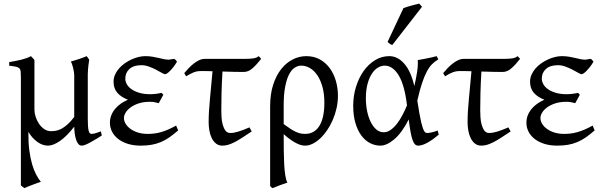

<svg xmlns="http://www.w3.org/2000/svg" viewBox="-20 -772 3250 1037"><path d="M529.8 -40Q515.1 -30.8 499.5 -21.2Q483.9 -11.7 469.2 -3.7Q454.6 4.4 442.1 9.5Q429.7 14.6 421.4 14.6Q411.1 14.6 403.8 6.3Q396.5 -2 391.6 -15.9Q386.7 -29.8 384 -48.3Q381.3 -66.9 380.9 -87.9Q341.3 -36.6 304.4 -11Q267.6 14.6 239.3 14.6Q210.4 14.6 182.6 -4.9Q154.8 -24.4 133.3 -59.6V-56.6Q132.8 -2.4 138.4 40.3Q144 83 153.6 115.5Q163.1 147.9 175.5 171.4Q188 194.8 200.7 210Q193.4 212.4 180.9 216.8Q168.5 221.2 155 226.3Q141.6 231.4 129.6 236.3Q117.7 241.2 111.8 244.1L92.8 230V-356.9Q92.8 -376 91.6 -386.7Q90.3 -397.5 84.2 -403.3Q78.1 -409.2 65.4 -411.9Q52.7 -414.6 29.8 -417V-436.5Q48.8 -439.9 64.7 -442.9Q80.6 -445.8 94.7 -449.5Q108.9 -453.1 121.8 -457.5Q134.8 -461.9 147.5 -468.8L149.4 -466.3Q151.9 -463.9 154.8 -460.7Q157.7 -457.5 160.9 -453.9Q164.1 -450.2 166 -447.8V-178.7Q166 -161.6 172.4 -141.6Q178.7 -121.6 190.2 -104.2Q201.7 -86.9 218.3 -75.2Q234.9 -63.5 255.4 -63.5Q268.6 -63.5 282.5 -65.9Q296.4 -68.4 311.8 -76.4Q327.1 -84.5 344.2 -99.6Q361.3 -114.7 380.9 -140.1V-365.2Q380.9 -373 379.2 -384Q377.4 -395 374.8 -405.8Q372.1 -416.5 368.9 -425.8Q365.7 -435.1 362.3 -439.5Q383.8 -445.3 406 -452.9Q428.2 -460.4 448.2 -468.8L461.9 -449.7Q460 -437 457.5 -419.2Q455.1 -401.4 454.1 -370.6V-130.9Q454.1 -85.4 458.5 -67.1Q462.9 -48.8 473.1 -48.8Q483.9 -48.8 496.3 -52.5Q508.8 -56.2 524.9 -62.5Z M936 -439Q926.8 -422.9 916.7 -410.2Q906.7 -397.5 897.9 -388.7Q889.2 -379.9 882.3 -375.5Q875.5 -371.1 872.1 -371.1Q866.7 -371.1 853.5 -378.7Q840.3 -386.2 822.8 -395.5Q805.2 -404.8 784.4 -412.4Q763.7 -419.9 744.1 -419.9Q701.2 -419.9 679 -399.4Q656.7 -378.9 656.7 -347.2Q656.7 -332 665 -317.1Q673.3 -302.2 690.2 -290.3Q707 -278.3 732.2 -270.8Q757.3 -263.2 791.5 -263.2Q804.7 -263.2 821.3 -265.1Q837.9 -267.1 852.5 -270.5L862.3 -260.3L837.4 -214.8Q823.2 -218.8 812.5 -220.5Q801.8 -222.2 790 -222.2Q754.9 -222.2 728.5 -213.4Q702.1 -204.6 684.6 -191.4Q667 -178.2 658.2 -163.1Q649.4 -147.9 649.4 -135.3Q649.4 -118.2 658.9 -102.8Q668.5 -87.4 685.5 -75.2Q702.6 -63 726.1 -55.9Q749.5 -48.8 777.3 -48.8Q794.4 -48.8 811.8 -50.8Q829.1 -52.7 847.7 -57.9Q866.2 -63 887 -71.8Q907.7 -80.6 931.2 -93.8L942.4 -67.9Q917.5 -45.9 895 -30.3Q872.6 -14.6 848.6 -4.6Q824.7 5.4 798.3 10Q772 14.6 739.7 14.6Q702.6 14.6 672.1 5.4Q641.6 -3.9 619.6 -20.5Q597.7 -37.1 585.7 -59.8Q573.7 -82.5 573.7 -109.4Q573.7 -130.4 581.1 -149.2Q588.4 -168 601.6 -183.8Q614.7 -199.7 632.6 -212.2Q650.4 -224.6 670.9 -233.4Q634.3 -247.1 613.8 -270.8Q593.3 -294.4 593.3 -330.6Q593.3 -351.1 601.6 -369.4Q609.9 -387.7 623.5 -403.1Q637.2 -418.5 654.8 -430.7Q672.4 -442.9 691.4 -451.4Q710.4 -460 729.2 -464.4Q748 -468.8 764.2 -468.8Q785.6 -468.8 803.2 -465.8Q820.8 -462.9 836.2 -459.2Q851.6 -455.6 865 -452.6Q878.4 -449.7 892.1 -449.7Q893.6 -449.7 897.5 -450.4Q901.4 -451.2 906 -451.9Q910.6 -452.6 914.8 -453.4Q918.9 -454.1 920.4 -454.1Q925.8 -451.7 929 -447.8Q932.1 -443.8 936 -439Z M1339.4 -62Q1311.5 -43.5 1289.3 -29.1Q1267.1 -14.6 1248.3 -4.9Q1229.5 4.9 1213.1 9.8Q1196.8 14.6 1181.2 14.6Q1160.6 14.6 1146.5 3.2Q1132.3 -8.3 1123.5 -26.4Q1114.7 -44.4 1110.8 -66.9Q1106.9 -89.4 1106.9 -111.3Q1106.9 -168 1114 -238Q1121.1 -308.1 1127.9 -387.2Q1115.2 -387.7 1104.2 -387.9Q1093.3 -388.2 1084.5 -388.2H1064.5Q1044.4 -388.2 1027.1 -381.6Q1009.8 -375 985.4 -359.9L975.1 -377Q986.8 -391.1 1000 -404.8Q1013.2 -418.5 1027.3 -429.4Q1041.5 -440.4 1056.6 -447.3Q1071.8 -454.1 1087.4 -454.1H1306.2Q1330.6 -454.1 1348.4 -456.8Q1366.2 -459.5 1377.4 -468.8L1390.6 -454.1Q1365.7 -422.4 1343.5 -402.8Q1321.3 -383.3 1295.9 -383.3Q1274.9 -383.3 1244.4 -384Q1213.9 -384.8 1181.6 -385.7Q1177.7 -321.3 1176.5 -269Q1175.3 -216.8 1175.3 -175.3Q1175.3 -159.7 1176.5 -138.7Q1177.7 -117.7 1182.9 -98.9Q1188 -80.1 1197.5 -66.9Q1207 -53.7 1224.1 -53.7Q1233.4 -53.7 1243.4 -55.4Q1253.4 -57.1 1265.6 -60.8Q1277.8 -64.5 1293 -70.1Q1308.1 -75.7 1327.6 -84Z M1512.2 -101.6Q1533.7 -85.9 1549.6 -75.7Q1565.4 -65.4 1578.6 -59.6Q1591.8 -53.7 1603.3 -51.3Q1614.7 -48.8 1627.4 -48.8Q1678.2 -48.8 1705.1 -92.3Q1731.9 -135.7 1731.9 -217.3Q1731.9 -264.2 1721.9 -301.3Q1711.9 -338.4 1694.8 -364.3Q1677.7 -390.1 1655 -403.8Q1632.3 -417.5 1606.9 -417.5Q1588.9 -417.5 1571.8 -406.5Q1554.7 -395.5 1541.5 -370.4Q1528.3 -345.2 1520.3 -304.2Q1512.2 -263.2 1512.2 -203.1ZM1805.2 -255.4Q1805.2 -220.2 1797.6 -186.8Q1790 -153.3 1776.9 -123.3Q1763.7 -93.3 1746.3 -67.9Q1729 -42.5 1709.2 -24.2Q1689.5 -5.9 1668.7 4.4Q1647.9 14.6 1628.4 14.6Q1619.6 14.6 1608.6 12.2Q1597.7 9.8 1583.5 2.9Q1569.3 -3.9 1551.8 -15.9Q1534.2 -27.8 1512.2 -47.4V-34.7Q1512.2 2.4 1512.7 41Q1513.2 79.6 1514.9 113.8Q1516.6 147.9 1520.8 174.6Q1524.9 201.2 1532.2 214.4Q1509.8 221.7 1491.5 228.5Q1473.1 235.4 1452.6 244.1Q1447.3 241.7 1445.1 239.3Q1442.9 236.8 1439 232.4V-197.8Q1439 -263.7 1455.3 -314.2Q1471.7 -364.7 1499 -399.2Q1526.4 -433.6 1561.5 -451.2Q1596.7 -468.8 1634.3 -468.8Q1676.3 -468.8 1708.3 -450.7Q1740.2 -432.6 1761.7 -402.8Q1783.2 -373 1794.2 -334.5Q1805.2 -295.9 1805.2 -255.4Z M2052.7 -57.6Q2071.8 -57.6 2089.8 -70.3Q2107.9 -83 2124 -103.8Q2140.1 -124.5 2153.8 -150.6Q2167.5 -176.8 2178.2 -203.1Q2165 -313.5 2133.1 -365.5Q2101.1 -417.5 2057.6 -417.5Q2039.1 -417.5 2021 -406.7Q2002.9 -396 1988.5 -374Q1974.1 -352.1 1965.1 -318.8Q1956.1 -285.6 1956.1 -240.7Q1956.1 -206.1 1962.6 -173.1Q1969.2 -140.1 1981.7 -114.5Q1994.1 -88.9 2012 -73.2Q2029.8 -57.6 2052.7 -57.6ZM2347.2 -451.2Q2328.6 -440.4 2313.5 -425.3Q2298.3 -410.2 2284.9 -384.8Q2271.5 -359.4 2259 -321.8Q2246.6 -284.2 2233.9 -228.5Q2240.2 -187.5 2245.4 -158.7Q2250.5 -129.9 2255.1 -110.6Q2259.8 -91.3 2263.9 -79.8Q2268.1 -68.4 2272 -62.7Q2275.9 -57.1 2279.8 -55.4Q2283.7 -53.7 2287.6 -53.7Q2295.4 -53.7 2310.8 -56.9Q2326.2 -60.1 2343.8 -66.9Q2344.7 -62.5 2346.2 -57.6Q2347.7 -52.7 2349.6 -44.9Q2315.9 -16.1 2287.6 -0.7Q2259.3 14.6 2238.8 14.6Q2228.5 14.6 2221.2 7.3Q2213.9 0 2208 -16.6Q2202.1 -33.2 2197.3 -60.3Q2192.4 -87.4 2187.5 -127Q2150.4 -54.2 2109.6 -19.8Q2068.8 14.6 2034.7 14.6Q2005.4 14.6 1978.8 1Q1952.1 -12.7 1931.9 -39.8Q1911.6 -66.9 1899.7 -107.4Q1887.7 -147.9 1887.7 -201.2Q1887.7 -253.9 1902.6 -302.5Q1917.5 -351.1 1943.6 -387.9Q1969.7 -424.8 2005.4 -446.8Q2041 -468.8 2083 -468.8Q2127.4 -468.8 2163.3 -428.2Q2199.2 -387.7 2217.8 -307.1Q2227.1 -346.2 2232.7 -382.6Q2238.3 -418.9 2236.3 -447.3Q2247.1 -449.2 2259.8 -451.7Q2272.5 -454.1 2286.1 -456.8Q2299.8 -459.5 2313 -462.4Q2326.2 -465.3 2337.9 -468.8Q2341.8 -463.4 2343.3 -459Q2344.7 -454.6 2347.2 -451.2ZM2099.1 -529.3Q2095.2 -530.3 2092.3 -531.5Q2089.4 -532.7 2086.4 -534.7Q2083.5 -536.6 2080.6 -539.1Q2077.6 -541.5 2073.2 -545.4L2159.2 -728.5Q2167 -731.4 2177.7 -734.6Q2188.5 -737.8 2200.2 -741.2Q2211.9 -744.6 2223.4 -747.3Q2234.9 -750 2244.1 -752.4L2259.3 -735.4Z M2737.8 -62Q2710 -43.5 2687.7 -29.1Q2665.5 -14.6 2646.7 -4.9Q2627.9 4.9 2611.6 9.8Q2595.2 14.6 2579.6 14.6Q2559.1 14.6 2544.9 3.2Q2530.8 -8.3 2522 -26.4Q2513.2 -44.4 2509.3 -66.9Q2505.4 -89.4 2505.4 -111.3Q2505.4 -168 2512.5 -238Q2519.5 -308.1 2526.4 -387.2Q2513.7 -387.7 2502.7 -387.9Q2491.7 -388.2 2482.9 -388.2H2462.9Q2442.9 -388.2 2425.5 -381.6Q2408.2 -375 2383.8 -359.9L2373.5 -377Q2385.3 -391.1 2398.4 -404.8Q2411.6 -418.5 2425.8 -429.4Q2439.9 -440.4 2455.1 -447.3Q2470.2 -454.1 2485.8 -454.1H2704.6Q2729 -454.1 2746.8 -456.8Q2764.6 -459.5 2775.9 -468.8L2789.1 -454.1Q2764.2 -422.4 2741.9 -402.8Q2719.7 -383.3 2694.3 -383.3Q2673.3 -383.3 2642.8 -384Q2612.3 -384.8 2580.1 -385.7Q2576.2 -321.3 2575 -269Q2573.7 -216.8 2573.7 -175.3Q2573.7 -159.7 2575 -138.7Q2576.2 -117.7 2581.3 -98.9Q2586.4 -80.1 2595.9 -66.9Q2605.5 -53.7 2622.6 -53.7Q2631.8 -53.7 2641.8 -55.4Q2651.9 -57.1 2664.1 -60.8Q2676.3 -64.5 2691.4 -70.1Q2706.5 -75.7 2726.1 -84Z M3185.5 -439Q3176.3 -422.9 3166.3 -410.2Q3156.2 -397.5 3147.5 -388.7Q3138.7 -379.9 3131.8 -375.5Q3125 -371.1 3121.6 -371.1Q3116.2 -371.1 3103 -378.7Q3089.8 -386.2 3072.3 -395.5Q3054.7 -404.8 3033.9 -412.4Q3013.2 -419.9 2993.7 -419.9Q2950.7 -419.9 2928.5 -399.4Q2906.2 -378.9 2906.2 -347.2Q2906.2 -332 2914.6 -317.1Q2922.9 -302.2 2939.7 -290.3Q2956.5 -278.3 2981.7 -270.8Q3006.8 -263.2 3041 -263.2Q3054.2 -263.2 3070.8 -265.1Q3087.4 -267.1 3102.1 -270.5L3111.8 -260.3L3086.9 -214.8Q3072.8 -218.8 3062 -220.5Q3051.3 -222.2 3039.6 -222.2Q3004.4 -222.2 2978 -213.4Q2951.7 -204.6 2934.1 -191.4Q2916.5 -178.2 2907.7 -163.1Q2898.9 -147.9 2898.9 -135.3Q2898.9 -118.2 2908.4 -102.8Q2918 -87.4 2935.1 -75.2Q2952.1 -63 2975.6 -55.9Q2999 -48.8 3026.9 -48.8Q3043.9 -48.8 3061.3 -50.8Q3078.6 -52.7 3097.2 -57.9Q3115.7 -63 3136.5 -71.8Q3157.2 -80.6 3180.7 -93.8L3191.9 -67.9Q3167 -45.9 3144.5 -30.3Q3122.1 -14.6 3098.1 -4.6Q3074.2 5.4 3047.9 10Q3021.5 14.6 2989.3 14.6Q2952.1 14.6 2921.6 5.4Q2891.1 -3.9 2869.1 -20.5Q2847.2 -37.1 2835.2 -59.8Q2823.2 -82.5 2823.2 -109.4Q2823.2 -130.4 2830.6 -149.2Q2837.9 -168 2851.1 -183.8Q2864.3 -199.7 2882.1 -212.2Q2899.9 -224.6 2920.4 -233.4Q2883.8 -247.1 2863.3 -270.8Q2842.8 -294.4 2842.8 -330.6Q2842.8 -351.1 2851.1 -369.4Q2859.4 -387.7 2873 -403.1Q2886.7 -418.5 2904.3 -430.7Q2921.9 -442.9 2940.9 -451.4Q2960 -460 2978.8 -464.4Q2997.6 -468.8 3013.7 -468.8Q3035.2 -468.8 3052.7 -465.8Q3070.3 -462.9 3085.7 -459.2Q3101.1 -455.6 3114.5 -452.6Q3127.9 -449.7 3141.6 -449.7Q3143.1 -449.7 3147 -450.4Q3150.9 -451.2 3155.5 -451.9Q3160.2 -452.6 3164.3 -453.4Q3168.5 -454.1 3169.9 -454.1Q3175.3 -451.7 3178.5 -447.8Q3181.6 -443.8 3185.5 -439Z"/></svg>

Font: Noto Serif Devanagari
Style: Regular
Weight: 400
Designer: Monotype Design Team
Foundry: Monotype Imaging Inc.
Version: Version 1.01